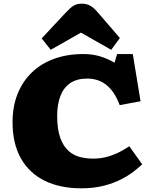

<svg xmlns="http://www.w3.org/2000/svg" viewBox="-20 -1007 834 1041"><path d="M420 14Q306 14 222.5 -27Q139 -68 93.5 -148Q48 -228 48 -345Q48 -429 75 -497Q102 -565 152 -613.5Q202 -662 273 -688Q344 -714 432 -714Q481 -714 522.5 -701.5Q564 -689 601 -667L615 -714H700L742 -458L629 -437Q608 -492 581 -523Q554 -554 522 -567.5Q490 -581 453 -581Q397 -581 361 -556.5Q325 -532 307.5 -486.5Q290 -441 290 -379Q290 -305 307 -259Q324 -213 352 -188.5Q380 -164 414.5 -155.5Q449 -147 484 -147Q530 -147 568.5 -159Q607 -171 636 -187Q665 -203 681 -214L751 -116Q733 -99 704 -76.5Q675 -54 634.5 -33.5Q594 -13 541 0.5Q488 14 420 14ZM255 -737 206 -799 336 -938Q362 -966 379.5 -976.5Q397 -987 424 -987Q447 -987 466.5 -977.5Q486 -968 510 -940L630 -801L583 -737L419 -830Z"/></svg>

Font: Literata Variable Black
Style: Regular
Weight: 900
Designer: Latin by Veronika Burian and Jose Scaglione. Greek by Irene Vlachou. Cyrillic by Vera Evstafieva.
Foundry: TypeTogether
Version: Version 3.021